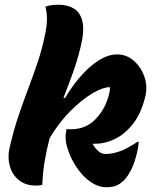

<svg xmlns="http://www.w3.org/2000/svg" viewBox="-20 -778 640 808"><path d="M473 -549Q513 -549 543.5 -522Q574 -495 588 -454Q602 -413 591 -370L590 -366Q573 -299 539 -256Q505 -213 463.5 -193Q422 -173 382 -173H372L371 -170Q382 -152 395 -141Q401 -136 408 -133Q415 -130 425 -130Q452 -130 483.5 -141Q515 -152 558 -181H564Q562 -157 557 -137Q547 -95 534.5 -69Q522 -43 508 -26Q491 -7 473 1.5Q455 10 428 10Q402 10 378 -2.5Q354 -15 332 -37Q310 -60 292 -90.5Q274 -121 265 -151Q256 -178 256 -202Q256 -212 257.5 -220Q259 -228 260 -235Q265 -234 269.5 -234Q274 -234 278 -234Q340 -234 380 -274.5Q420 -315 436 -371L438 -378Q441 -389 442 -397Q443 -405 443 -411H440Q413 -411 369.5 -385.5Q326 -360 278 -312.5Q230 -265 189 -197Q177 -151 168.5 -102.5Q160 -54 158 0Q146 3 131 3Q88 3 60 -19.5Q32 -42 21.5 -78Q11 -114 20 -155Q37 -229 57.5 -289.5Q78 -350 99 -405.5Q120 -461 139 -517.5Q158 -574 171 -639Q184 -702 171 -750Q185 -755 198.5 -756.5Q212 -758 228 -758Q264 -758 291 -742Q318 -726 327 -687Q336 -648 319 -579Q305 -522 286 -469.5Q267 -417 247 -366H254Q283 -415 319 -456.5Q355 -498 395 -523.5Q435 -549 473 -549Z"/></svg>

Font: Recursive Mn Csl St XBd
Style: Italic
Weight: 800
Italic angle: -15°
Monospace: yes
Version: Version 1.079;hotconv 1.0.112;makeotfexe 2.5.65598; ttfautoh